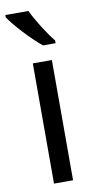

<svg xmlns="http://www.w3.org/2000/svg" viewBox="-92 -805 421 843"><g transform="rotate(-10 118.5 -383.0)"><path d="M99 -766H-4V-756C21 -717 92 -641 136 -606H192V-618C162 -655 120 -721 99 -766ZM163 0V-536H78V0Z"/></g></svg>

Font: Noto Sans Bengali UI SemiCondensed
Style: Regular
Weight: 400
Width: 4
Designer: Jelle Bosma - Monotype Design Team
Foundry: Monotype Imaging Inc.
Version: Version 2.003